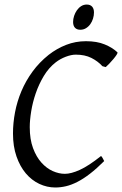

<svg xmlns="http://www.w3.org/2000/svg" viewBox="-20 -811 537 844"><path d="M496.1 -581.1Q498 -578.6 492.7 -570.3Q487.3 -562 478.8 -551.8Q470.2 -541.5 460.7 -531.5Q451.2 -521.5 444.8 -516.1L430.2 -520Q410.2 -542 381.6 -556.4Q353 -570.8 313 -570.8Q293.5 -570.8 269 -561.5Q244.6 -552.2 225.1 -537.1Q194.3 -513.2 172.6 -477.1Q150.9 -440.9 137.2 -401.1Q123.5 -361.3 117.2 -322Q110.8 -282.7 110.8 -252Q110.8 -198.7 125.2 -159.9Q139.6 -121.1 162.4 -95.9Q185.1 -70.8 212.2 -58.8Q239.3 -46.9 265.1 -46.9Q292.5 -46.9 330.8 -64.2Q369.1 -81.5 423.8 -125Q426.3 -124 428.2 -120.8Q430.2 -117.7 432.1 -114.3Q434.1 -110.8 435.5 -107.7Q437 -104.5 438 -103Q404.8 -69.8 375.7 -47.4Q346.7 -24.9 320.3 -11.5Q293.9 2 270 7.6Q246.1 13.2 223.1 13.2Q186.5 13.2 152.8 -2.7Q119.1 -18.6 93.5 -48.8Q67.9 -79.1 52.5 -123.3Q37.1 -167.5 37.1 -224.1Q37.1 -270 46.1 -317.6Q55.2 -365.2 74.2 -410.4Q93.3 -455.6 123 -496.3Q152.8 -537.1 193.8 -569.8Q229.5 -597.7 270.8 -613.8Q312 -629.9 357.9 -629.9Q406.2 -629.9 440.4 -615.7Q474.6 -601.6 496.1 -581.1ZM393.1 -756.3Q393.1 -742.7 388.9 -729.2Q384.8 -715.8 377 -704.8Q369.1 -693.8 357.9 -687Q346.7 -680.2 333 -680.2Q317.9 -680.2 309.6 -689Q301.3 -697.8 301.3 -714.4Q301.3 -727.5 305.7 -741Q310.1 -754.4 317.9 -765.6Q325.7 -776.9 336.7 -783.9Q347.7 -791 361.3 -791Q376.5 -791 384.8 -782Q393.1 -772.9 393.1 -756.3Z"/></svg>

Font: Gentium
Style: Italic
Weight: 400
Italic angle: -7°
Designer: J. Victor Gaultney
Version: Version 1.02; 2005; OFL release